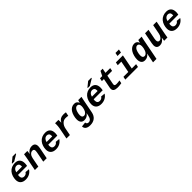

<svg xmlns="http://www.w3.org/2000/svg" viewBox="607 -2950 5387 5387"><g transform="rotate(-45 3300.5 -256.5)"><path d="M252.4 9.8Q151.4 9.8 96.2 -41.3Q41 -92.3 41 -188Q41 -249.5 61.8 -316.7Q82.5 -383.8 125.5 -435.1Q168.5 -486.3 229 -512.2Q289.6 -538.1 360.8 -538.1Q457 -538.1 506.8 -485.4Q556.6 -432.6 556.6 -334.5Q556.6 -291.5 546.9 -241.7L546.4 -237.8H188Q183.1 -213.4 183.1 -189.5Q183.1 -137.2 208 -109.6Q232.9 -82 277.3 -82Q314.9 -82 345.5 -97.9Q376 -113.8 391.1 -145L518.1 -133.8Q477.5 -64.9 408.2 -27.6Q338.9 9.8 252.4 9.8ZM342.3 -451.7Q292 -451.7 255.6 -417.7Q219.2 -383.8 205.6 -323.7H430.2L432.1 -351.6Q432.1 -401.4 407.2 -426.5Q382.3 -451.7 342.3 -451.7ZM294.4 -578.1 297.4 -593.3 443.4 -711.9H569.3L565.4 -690.9L377.4 -578.1Z M951.2 0 1009.8 -302.2Q1017.1 -338.4 1017.1 -364.3Q1017.1 -400.9 1001.5 -418.2Q985.8 -435.5 952.1 -435.5Q902.8 -435.5 864 -393.8Q825.2 -352.1 811 -283.2L755.9 0H618.7L698.2 -410.2Q714.4 -491.2 717.3 -528.3H848.1Q848.1 -520.5 843.8 -485.1Q839.4 -449.7 834.5 -423.3H836.4Q911.1 -538.6 1028.3 -538.6Q1160.6 -538.6 1160.6 -405.3Q1160.6 -373.5 1153.3 -335.4L1087.9 0Z M1452.6 9.8Q1351.6 9.8 1296.4 -41.3Q1241.2 -92.3 1241.2 -188Q1241.2 -249.5 1262 -316.7Q1282.7 -383.8 1325.7 -435.1Q1368.7 -486.3 1429.2 -512.2Q1489.7 -538.1 1561 -538.1Q1657.2 -538.1 1707 -485.4Q1756.8 -432.6 1756.8 -334.5Q1756.8 -291.5 1747.1 -241.7L1746.6 -237.8H1388.2Q1383.3 -213.4 1383.3 -189.5Q1383.3 -137.2 1408.2 -109.6Q1433.1 -82 1477.5 -82Q1515.1 -82 1545.7 -97.9Q1576.2 -113.8 1591.3 -145L1718.3 -133.8Q1677.7 -64.9 1608.4 -27.6Q1539.1 9.8 1452.6 9.8ZM1542.5 -451.7Q1492.2 -451.7 1455.8 -417.7Q1419.4 -383.8 1405.8 -323.7H1630.4L1632.3 -351.6Q1632.3 -401.4 1607.4 -426.5Q1582.5 -451.7 1542.5 -451.7Z M2357.4 -414.1Q2305.2 -423.3 2255.9 -423.3Q2180.2 -423.3 2124 -366.2Q2067.9 -309.1 2049.3 -213.9L2007.8 0H1871.1L1937.5 -342.3Q1949.7 -408.7 1949.7 -483.4L1948.2 -528.3H2080.6Q2083.5 -490.2 2083.5 -466.3Q2083.5 -439.5 2081.5 -417H2083.5Q2120.6 -483.4 2168 -510.7Q2215.3 -538.1 2280.8 -538.1Q2332.5 -538.1 2379.9 -529.8Z M2608.9 211.9Q2518.1 211.9 2468.5 174.6Q2418.9 137.2 2418 69.8L2558.6 53.7Q2559.6 85.4 2578.9 104Q2598.1 122.6 2629.9 122.6Q2729.5 122.6 2757.3 -18.1L2774.9 -103H2773.9Q2740.2 -51.8 2693.6 -28.8Q2647 -5.9 2594.7 -5.9Q2525.9 -5.9 2489 -49.3Q2452.1 -92.8 2452.1 -175.3Q2452.1 -238.3 2471.4 -310.1Q2490.7 -381.8 2524.7 -432.9Q2558.6 -483.9 2605.2 -510.3Q2651.9 -536.6 2708.5 -536.6Q2760.7 -536.6 2794.7 -512.2Q2828.6 -487.8 2839.8 -443.4H2842.3Q2858.4 -511.2 2865.7 -528.3H2995.6L2984.4 -479L2969.2 -406.2L2893.1 -16.1Q2871.1 95.7 2797.9 153.8Q2724.6 211.9 2608.9 211.9ZM2814.9 -337.9Q2814.9 -386.2 2794.9 -414.3Q2774.9 -442.4 2738.8 -442.4Q2696.3 -442.4 2664.6 -408.2Q2632.8 -374 2615 -310.8Q2597.2 -247.6 2597.2 -198.7Q2597.2 -101.1 2671.4 -101.1Q2713.9 -101.1 2746.8 -135Q2779.8 -168.9 2797.4 -228.8Q2814.9 -288.6 2814.9 -337.9Z M3252.9 9.8Q3151.9 9.8 3096.7 -41.3Q3041.5 -92.3 3041.5 -188Q3041.5 -249.5 3062.3 -316.7Q3083 -383.8 3126 -435.1Q3168.9 -486.3 3229.5 -512.2Q3290 -538.1 3361.3 -538.1Q3457.5 -538.1 3507.3 -485.4Q3557.1 -432.6 3557.1 -334.5Q3557.1 -291.5 3547.4 -241.7L3546.9 -237.8H3188.5Q3183.6 -213.4 3183.6 -189.5Q3183.6 -137.2 3208.5 -109.6Q3233.4 -82 3277.8 -82Q3315.4 -82 3345.9 -97.9Q3376.5 -113.8 3391.6 -145L3518.6 -133.8Q3478 -64.9 3408.7 -27.6Q3339.4 9.8 3252.9 9.8ZM3342.8 -451.7Q3292.5 -451.7 3256.1 -417.7Q3219.7 -383.8 3206.1 -323.7H3430.7L3432.6 -351.6Q3432.6 -401.4 3407.7 -426.5Q3382.8 -451.7 3342.8 -451.7ZM3294.9 -578.1 3297.9 -593.3 3443.8 -711.9H3569.8L3565.9 -690.9L3377.9 -578.1Z M3793.9 -435.5H3712.4L3730.5 -528.3H3818.8L3888.7 -666H3974.6L3947.8 -528.3H4135.7L4117.7 -435.5H3929.7L3879.4 -176.8Q3874 -147.5 3874 -136.2Q3874 -109.9 3891.6 -98.4Q3909.2 -86.9 3947.3 -86.9Q4007.3 -86.9 4074.2 -100.1L4056.6 -9.3Q4037.6 -6.3 4019.3 -3.4Q4001 -0.5 3981.7 1.7Q3962.4 3.9 3941.2 5.1Q3919.9 6.3 3895 6.3Q3815.9 6.3 3774.9 -21.5Q3733.9 -49.3 3733.9 -109.4Q3733.9 -123.5 3736.3 -140.1Q3738.8 -156.7 3793.9 -435.5Z M4555.2 -92.8H4727.5L4709.5 0H4207L4225.1 -92.8H4418L4484.4 -435.5H4342.8L4360.8 -528.3H4639.6ZM4521 -623.5 4540.5 -724.6H4677.7L4658.2 -623.5Z M5383.8 -528.3 5372.6 -481.9 5357.4 -413.1 5236.8 207.5H5099.6L5139.6 3.4L5157.2 -83.5H5156.2Q5127.9 -39.1 5083 -14.6Q5038.1 9.8 4983.4 9.8Q4911.1 9.8 4874.5 -35.6Q4837.9 -81.1 4837.9 -165Q4837.9 -228.5 4856.4 -300Q4875 -371.6 4910.2 -426Q4945.3 -480.5 4992.7 -509.5Q5040 -538.6 5094.2 -538.6Q5145.5 -538.6 5178.2 -513.9Q5210.9 -489.3 5225.1 -442.4H5227.1Q5229.5 -455.6 5238.5 -488.8Q5247.6 -522 5251 -528.3ZM5200.7 -334Q5200.7 -386.2 5180.2 -415.5Q5159.7 -444.8 5124.5 -444.8Q5083 -444.8 5051 -409.4Q5019 -374 5000.7 -305.7Q4982.4 -237.3 4982.4 -183.6Q4982.4 -83.5 5055.2 -83.5Q5103 -83.5 5139.4 -129.9Q5175.8 -176.3 5192.9 -261.7Q5200.7 -302.2 5200.7 -334Z M5655.3 -528.3 5597.7 -231.9Q5591.8 -201.2 5591.8 -175.8Q5591.8 -92.8 5654.8 -92.8Q5699.2 -92.8 5736.3 -136.5Q5773.4 -180.2 5785.6 -245.1L5840.3 -528.3H5977.5L5897.9 -118.2Q5891.1 -85.9 5885.7 -48.6Q5880.4 -11.2 5878.9 0H5748Q5752 -44.9 5762.7 -105H5760.3Q5685.5 9.8 5577.6 9.8Q5445.8 9.8 5445.8 -123.5Q5445.8 -156.2 5453.1 -192.9L5518.1 -528.3Z M6253.4 9.8Q6152.3 9.8 6097.2 -41.3Q6042 -92.3 6042 -188Q6042 -249.5 6062.7 -316.7Q6083.5 -383.8 6126.5 -435.1Q6169.4 -486.3 6230 -512.2Q6290.5 -538.1 6361.8 -538.1Q6458 -538.1 6507.8 -485.4Q6557.6 -432.6 6557.6 -334.5Q6557.6 -291.5 6547.9 -241.7L6547.4 -237.8H6189Q6184.1 -213.4 6184.1 -189.5Q6184.1 -137.2 6209 -109.6Q6233.9 -82 6278.3 -82Q6315.9 -82 6346.4 -97.9Q6377 -113.8 6392.1 -145L6519 -133.8Q6478.5 -64.9 6409.2 -27.6Q6339.8 9.8 6253.4 9.8ZM6343.3 -451.7Q6293 -451.7 6256.6 -417.7Q6220.2 -383.8 6206.5 -323.7H6431.2L6433.1 -351.6Q6433.1 -401.4 6408.2 -426.5Q6383.3 -451.7 6343.3 -451.7Z"/></g></svg>

Font: Liberation Mono
Style: Bold Italic
Weight: 700
Italic angle: -12°
Monospace: yes
Designer: Steve Matteson
Foundry: Ascender Corporation
Version: Version 2.1.5